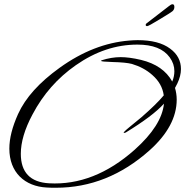

<svg xmlns="http://www.w3.org/2000/svg" viewBox="-20 -825 872 904"><path d="M815 -432C826 -455 832 -478 832 -500C832 -539 815 -571 781 -596C745 -623 694 -636 628 -636C615 -636 601 -635 588 -634C477 -625 368 -583 261 -506C165 -437 100 -365 65 -288C38 -228 24 -174 24 -125C24 -14 96 53 201 58C216 59 230 59 243 59C406 59 553 0 684 -117C769 -193 812 -273 812 -356C812 -375 809 -394 804 -411ZM791 -441C763 -492 714 -526 644 -543C606 -552 574 -556 548 -556C519 -556 489 -551 458 -541C457 -540 456 -539 456 -538C456 -536 474 -534 509 -533C551 -532 582 -529 601 -524C638 -513 670 -496 697 -472C728 -445 746 -413 751 -376C728 -348 693 -314 646 -273L590 -227C567 -208 558 -199 564 -199C565 -199 568 -200 572 -201C657 -253 717 -298 752 -337C745 -268 699 -196 614 -120C487 -7 352 46 211 38C122 33 78 -14 78 -101C78 -155 96 -217 133 -286C183 -381 251 -458 337 -518C430 -583 526 -615 627 -615C700 -615 750 -595 779 -555C794 -534 801 -513 801 -490C801 -474 798 -458 791 -441ZM673 -702C677 -702 696 -712 730 -733C765 -754 786 -767 793 -773C798 -778 801 -784 801 -792C801 -801 798 -805 792 -805C788 -805 782 -802 775 -796L670 -715C667 -713 666 -711 666 -708C666 -704 668 -702 673 -702Z"/></svg>

Font: AlexBrush
Style: Regular
Weight: 400
Designer: Robert E. Leuschke
Foundry: Robert E. Leuschke
Version: Version 1.001